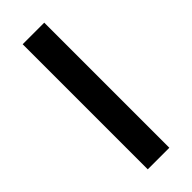

<svg xmlns="http://www.w3.org/2000/svg" viewBox="-188 -562 585 585"><g transform="rotate(-45 104.5 -269.5)"><path d="M58 -539H151V0H58Z"/></g></svg>

Font: Evergrow Sans 
Style: Medium
Weight: 500
Foundry: 10Web
Version: Version 1.000